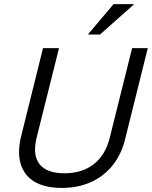

<svg xmlns="http://www.w3.org/2000/svg" viewBox="-20 -911 744 941"><path d="M282.5 10Q200 10 149.2 -20.4Q98.3 -50.8 81.2 -108.3Q64.2 -165.8 84.2 -245.8L190.8 -675H269.2L160 -238.3Q138.3 -152.5 173.3 -107.1Q208.3 -61.7 295.8 -61.7Q382.5 -61.7 440 -106.7Q497.5 -151.7 518.3 -237.5L627.5 -675H704.2L593.3 -229.2Q575 -154.2 531.7 -100.4Q488.3 -46.7 425.4 -18.3Q362.5 10 282.5 10ZM412.5 -741.7 413.3 -745 536.7 -890.8H635L634.2 -887.5L470 -741.7Z"/></svg>

Font: Funnel Sans Light
Style: Italic
Weight: 300
Italic angle: -14.036°
Designer: NORD ID, Kristian Moeller
Foundry: Dicotype
Version: Version 1.000